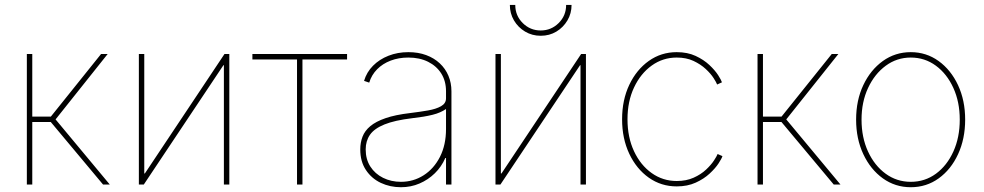

<svg xmlns="http://www.w3.org/2000/svg" viewBox="-20 -765 4080 796"><path d="M91.3 0V-541H113.8V-281.7H190.9L398.9 -541H426.3L210.4 -270L435.1 0H407.2L190.4 -259.3H113.8V0Z M930.7 0H908.2V-494.6H906.2L576.2 0H555.7V-541H578.1V-45.9H580.6L910.6 -541H930.7Z M1211.4 0V-518.6H1026.4V-541H1418.9V-518.6H1233.9V0Z M1642.1 11.2Q1597.2 11.2 1558.8 -6.8Q1520.5 -24.9 1497.1 -60.1Q1473.6 -95.2 1473.6 -145.5Q1473.6 -173.8 1482.9 -198.2Q1492.2 -222.7 1515.1 -241.9Q1538.1 -261.2 1578.4 -275.1Q1618.7 -289.1 1681.2 -296.4Q1720.7 -301.3 1754.4 -307.1Q1788.1 -313 1808.6 -324.7Q1829.1 -336.4 1829.1 -357.4V-386.7Q1829.1 -428.7 1809.6 -460Q1790 -491.2 1754.9 -508.8Q1719.7 -526.4 1672.9 -526.4Q1632.8 -526.4 1599.6 -513.7Q1566.4 -501 1543.5 -477.8Q1520.5 -454.6 1510.7 -422.4L1489.3 -429.7Q1500 -465.8 1526.4 -492.4Q1552.7 -519 1590.6 -533.9Q1628.4 -548.8 1672.9 -548.8Q1713.9 -548.8 1746.8 -536.6Q1779.8 -524.4 1803.2 -502.4Q1826.7 -480.5 1839.1 -450.9Q1851.6 -421.4 1851.6 -386.7V0H1829.1V-109.9H1826.2Q1810.1 -73.2 1782.5 -46.4Q1754.9 -19.5 1719.2 -4.2Q1683.6 11.2 1642.1 11.2ZM1642.1 -11.2Q1693.8 -11.2 1736.3 -38.3Q1778.8 -65.4 1804 -114.7Q1829.1 -164.1 1829.1 -230V-313Q1818.4 -305.7 1804.7 -299.6Q1791 -293.5 1773.4 -289.1Q1755.9 -284.7 1734.6 -281.2Q1713.4 -277.8 1688.5 -274.9Q1615.7 -266.1 1573.7 -249Q1531.7 -231.9 1513.9 -206.3Q1496.1 -180.7 1496.1 -145.5Q1496.1 -104.5 1515.4 -74.5Q1534.7 -44.4 1568.1 -27.8Q1601.6 -11.2 1642.1 -11.2Z M2409.2 0H2386.7V-494.6H2384.8L2054.7 0H2034.2V-541H2056.6V-45.9H2059.1L2389.2 -541H2409.2ZM2221.7 -616.7Q2186 -616.7 2157 -634Q2127.9 -651.4 2110.8 -680.4Q2093.8 -709.5 2093.8 -744.6H2116.2Q2116.2 -700.2 2147.2 -669.4Q2178.2 -638.7 2221.7 -638.7Q2265.1 -638.7 2296.1 -669.4Q2327.1 -700.2 2327.1 -744.6H2349.6Q2349.6 -709.5 2332.5 -680.4Q2315.4 -651.4 2286.6 -634Q2257.8 -616.7 2221.7 -616.7Z M2785.6 7.8Q2721.2 7.8 2669.9 -28.3Q2618.7 -64.5 2588.9 -127.4Q2559.1 -190.4 2559.1 -270.5Q2559.1 -350.6 2588.9 -413.3Q2618.7 -476.1 2669.9 -512.5Q2721.2 -548.8 2785.6 -548.8Q2830.1 -548.8 2863.8 -533.2Q2897.5 -517.6 2920.9 -495.6Q2944.3 -473.6 2957.3 -453.4Q2970.2 -433.1 2973.1 -423.8L2953.1 -414.6Q2950.2 -422.9 2938.5 -441.2Q2926.8 -459.5 2905.8 -479Q2884.8 -498.5 2855 -512.5Q2825.2 -526.4 2785.6 -526.4Q2728 -526.4 2681.9 -493.2Q2635.7 -460 2608.6 -402.3Q2581.5 -344.7 2581.5 -270.5Q2581.5 -195.8 2608.6 -137.9Q2635.7 -80.1 2681.9 -47.4Q2728 -14.6 2785.6 -14.6Q2825.2 -14.6 2855.7 -28.3Q2886.2 -42 2907.2 -61.8Q2928.2 -81.5 2940.2 -99.9Q2952.1 -118.2 2955.1 -126.5L2975.1 -117.7Q2972.2 -107.9 2959 -87.6Q2945.8 -67.4 2922.1 -45.4Q2898.4 -23.4 2864.3 -7.8Q2830.1 7.8 2785.6 7.8Z M3120.6 0V-541H3143.1V-281.7H3220.2L3428.2 -541H3455.6L3239.7 -270L3464.4 0H3436.5L3219.7 -259.3H3143.1V0Z M3755.9 11.2Q3691.4 11.2 3640.1 -25.6Q3588.9 -62.5 3559.1 -126Q3529.3 -189.5 3529.3 -269Q3529.3 -349.1 3559.1 -412.1Q3588.9 -475.1 3640.1 -512Q3691.4 -548.8 3755.9 -548.8Q3820.3 -548.8 3871.3 -512Q3922.4 -475.1 3951.9 -411.9Q3981.4 -348.6 3981.4 -269Q3981.4 -189.5 3952.1 -126Q3922.9 -62.5 3871.8 -25.6Q3820.8 11.2 3755.9 11.2ZM3755.9 -11.2Q3814.5 -11.2 3860.4 -44.9Q3906.2 -78.6 3932.6 -137Q3959 -195.3 3959 -269Q3959 -342.3 3932.4 -400.6Q3905.8 -459 3859.9 -492.7Q3814 -526.4 3755.9 -526.4Q3698.2 -526.4 3652.1 -492.4Q3606 -458.5 3578.9 -400.4Q3551.8 -342.3 3551.8 -269Q3551.8 -195.3 3578.6 -137Q3605.5 -78.6 3651.6 -44.9Q3697.8 -11.2 3755.9 -11.2Z"/></svg>

Font: Inter 17pt Thin
Style: Regular
Weight: 250
Version: Version 4.001;git-66647c0bb